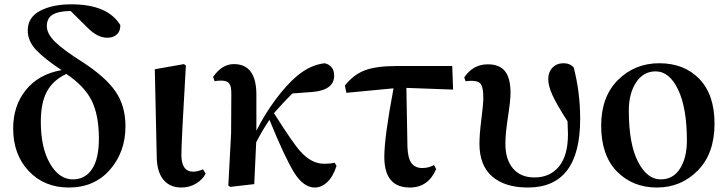

<svg xmlns="http://www.w3.org/2000/svg" viewBox="-20 -839 3318 875"><path d="M311.5 -21.5Q368.2 -21.5 399.4 -68.4Q430.7 -115.2 430.7 -207Q430.7 -314.5 397.5 -380.9Q364.3 -447.3 282.2 -502Q221.7 -473.6 193.8 -421.9Q166 -370.1 166 -285.2Q166 -165 208 -93.3Q250 -21.5 311.5 -21.5ZM381.8 -710 301.8 -789.1Q246.1 -788.1 219.7 -772Q193.4 -755.9 193.4 -719.7Q193.4 -685.5 231 -648.4Q268.6 -611.3 355.5 -556.6Q460.9 -488.3 506.3 -422.4Q551.8 -356.4 551.8 -263.7Q551.8 -146.5 481 -65.4Q410.2 15.6 293.9 15.6Q181.6 15.6 110.8 -59.6Q40 -134.8 40 -253.9Q40 -357.4 98.1 -429.2Q156.2 -501 260.7 -519.5Q184.6 -569.3 145.5 -610.4Q106.4 -651.4 106.4 -700.2Q106.4 -759.8 162.6 -789.6Q218.8 -819.3 304.7 -819.3Q470.7 -819.3 528.3 -724.6Q529.3 -698.2 513.2 -682.6Q497.1 -667 468.8 -667Q425.8 -667 381.8 -710Z M806.6 15.6Q753.9 15.6 724.6 -20Q695.3 -55.7 694.3 -124L685.5 -523.4L818.4 -546.9L827.1 -540Q806.6 -192.4 806.6 -131.8Q807.6 -56.6 860.4 -56.6Q879.9 -56.6 905.3 -67.4L917 -47.9Q905.3 -22.5 875 -3.4Q844.7 15.6 806.6 15.6Z M1504.9 -97.7 1513.7 -83Q1498 -34.2 1471.7 -9.3Q1445.3 15.6 1415 15.6Q1363.3 15.6 1321.3 -51.3Q1279.3 -118.2 1208 -293Q1173.8 -242.2 1147.5 -190.4Q1141.6 -72.3 1138.7 0L1029.3 12.7L1020.5 6.8L1033.2 -231.4L1034.2 -407.2Q1035.2 -444.3 1024.9 -458Q1014.6 -471.7 988.3 -471.7Q968.8 -471.7 958 -468.8L951.2 -488.3Q991.2 -546.9 1045.9 -546.9Q1148.4 -546.9 1148.4 -407.2V-243.2Q1185.5 -317.4 1235.8 -385.3Q1286.1 -453.1 1335 -494.1Q1395.5 -543.9 1460 -550.8Q1502.9 -540 1502.9 -494.1Q1502.9 -428.7 1404.3 -419.9L1312.5 -413.1Q1272.5 -374 1228.5 -323.2Q1316.4 -184.6 1348.6 -149.4Q1399.4 -92.8 1456.1 -92.8Q1487.3 -92.8 1504.9 -97.7Z M1832 -438.5 1836.9 -168Q1838.9 -116.2 1856 -94.7Q1873 -73.2 1904.3 -73.2Q1933.6 -73.2 1958 -86.9L1967.8 -68.4Q1931.6 15.6 1847.7 15.6Q1731.4 15.6 1731.4 -124Q1731.4 -212.9 1773.4 -436.5L1558.6 -416L1551.8 -449.2Q1589.8 -498 1641.6 -518.1Q1693.4 -538.1 1786.1 -538.1H2041L2044.9 -430.7Z M2101.6 -468.8 2095.7 -486.3Q2135.7 -545.9 2203.1 -545.9Q2256.8 -545.9 2281.7 -514.2Q2306.6 -482.4 2306.6 -416Q2306.6 -381.8 2294.9 -306.2Q2283.2 -230.5 2283.2 -183.6Q2283.2 -112.3 2317.9 -71.3Q2352.5 -30.3 2416 -30.3Q2486.3 -30.3 2527.3 -80.1Q2568.4 -129.9 2568.4 -227.5Q2568.4 -243.2 2566.4 -286.1Q2515.6 -365.2 2497.1 -406.7Q2478.5 -448.2 2478.5 -477.5Q2478.5 -510.7 2498 -530.8Q2517.6 -550.8 2547.9 -550.8Q2578.1 -550.8 2594.7 -531.2Q2624 -418 2624 -296.9Q2624 15.6 2385.7 15.6Q2281.2 15.6 2223.1 -34.7Q2165 -85 2165 -183.6Q2165 -227.5 2173.8 -295.9Q2182.6 -364.3 2182.6 -392.6Q2182.6 -437.5 2172.4 -454.1Q2162.1 -470.7 2129.9 -470.7Q2115.2 -470.7 2101.6 -468.8Z M2719.7 -266.6Q2719.7 -398.4 2796.4 -474.6Q2873 -550.8 2984.4 -550.8Q3098.6 -550.8 3167.5 -479Q3236.3 -407.2 3236.3 -275.4Q3236.3 -139.6 3160.2 -62Q3084 15.6 2973.6 15.6Q2863.3 15.6 2791.5 -57.6Q2719.7 -130.9 2719.7 -266.6ZM2991.2 -21.5Q3047.9 -21.5 3079.1 -70.8Q3110.4 -120.1 3110.4 -199.2Q3110.4 -345.7 3070.8 -429.7Q3031.2 -513.7 2967.8 -513.7Q2912.1 -513.7 2878.9 -463.4Q2845.7 -413.1 2845.7 -335Q2845.7 -183.6 2887.2 -102.5Q2928.7 -21.5 2991.2 -21.5Z"/></svg>

Font: Bpmf Zihi Serif Bold
Style: Bold
Weight: 700
Foundry: But Ko
Version: Version 1.320